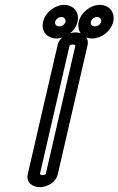

<svg xmlns="http://www.w3.org/2000/svg" viewBox="-20 -749 490 794"><path d="M342.2 -562.4C348.9 -595.7 321.9 -615 292.3 -615C263.6 -615 226.8 -595 219.1 -566.2C215.4 -552.3 95.3 -30.7 94.7 -28C86.8 6.2 115.3 25 144.5 25C173.6 25 210.9 6.4 218.8 -28ZM291.8 -560.7 169.1 -29C167.7 -27.8 162.8 -25 156.1 -25C149.3 -25 145.7 -28.1 145 -29.1C151.4 -56.9 262.5 -539 267.7 -560.9C269.2 -562.2 274 -565 280.7 -565C288.2 -565 291.4 -561.5 291.8 -560.7ZM225 -640C212.1 -640 205.9 -649.1 208.1 -658.8C210.5 -669.1 222 -678.8 234 -678.8C245.9 -678.8 253 -669.1 250.6 -658.8C248.4 -649.1 237.9 -640 225 -640ZM213.5 -590C250.6 -590 291.3 -618.4 300.6 -658.8C309.7 -698.4 283.6 -728.8 245.5 -728.8C207.4 -728.8 167.2 -698.4 158.1 -658.8C148.8 -618.4 176.3 -590 213.5 -590ZM372.5 -640C359.6 -640 353.4 -649.1 355.6 -658.8C358 -669.1 369.5 -678.8 381.5 -678.8C393.4 -678.8 400.5 -669.1 398.1 -658.8C395.9 -649.1 385.4 -640 372.5 -640ZM361 -590C398.1 -590 438.8 -618.4 448.1 -658.8C457.2 -698.4 431.1 -728.8 393 -728.8C354.9 -728.8 314.7 -698.4 305.6 -658.8C296.3 -618.4 323.8 -590 361 -590Z"/></svg>

Font: Hi.
Style: Regular
Weight: 400
Designer: Mew Too, Robert Jablonski
Foundry: Cannot Into Space Fonts
Version: Version 1.996